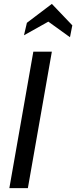

<svg xmlns="http://www.w3.org/2000/svg" viewBox="-20 -965 391 985"><path d="M28 0 151 -700H246L123 0ZM103 -784 118 -848 246 -945 351 -835 339 -774 228 -854Z"/></svg>

Font: Cabin VF Beta
Style: Italic
Weight: 400
Italic angle: -7°
Designer: Pablo Impallari
Foundry: Pablo Impallari. http://www.impallari.com Igino Marini. http://www.ikern.com
Version: Version 2.300